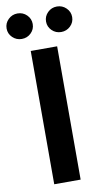

<svg xmlns="http://www.w3.org/2000/svg" viewBox="-148 -985 562 1032"><g transform="rotate(-10 133.0 -469.0)"><path d="M205.1 -727.5V0H61V-727.5ZM240.7 -799.3Q210.9 -799.3 190.2 -819.6Q169.4 -839.8 169.4 -868.7Q169.4 -897.5 190.2 -918Q210.9 -938.5 240.7 -938.5Q270 -938.5 291 -918Q312 -897.5 312 -868.7Q312 -839.8 291 -819.6Q270 -799.3 240.7 -799.3ZM25.4 -799.3Q-3.9 -799.3 -24.9 -819.6Q-45.9 -839.8 -45.9 -868.7Q-45.9 -897.5 -24.9 -918Q-3.9 -938.5 25.4 -938.5Q55.2 -938.5 75.9 -918Q96.7 -897.5 96.7 -868.7Q96.7 -839.8 75.9 -819.6Q55.2 -799.3 25.4 -799.3Z"/></g></svg>

Font: Inter Cardless Tabular Bold
Style: Bold
Weight: 700
Designer: Rasmus Andersson
Foundry: rsms
Version: Version 4.000;git-4fc901f